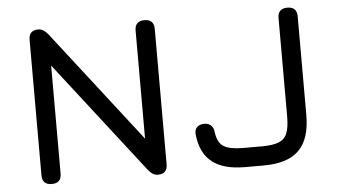

<svg xmlns="http://www.w3.org/2000/svg" viewBox="-49 -758 1476 839"><g transform="rotate(-5 689.5 -339.0)"><path d="M146 0C174 0 188 -14 188 -42C188 -42 188 -543 188 -543C188 -543 167 -543 167 -543C167 -543 569 -25 569 -25C569 -25 569 -25 569 -25C582 -8.5 596 0 611 0C611 0 611 0 611 0C639 0 653 -14 653 -42C653 -42 653 -636 653 -636C653 -636 653 -636 653 -636C653 -664 639 -678 611 -678C611 -678 611 -678 611 -678C583 -678 569 -664 569 -636C569 -636 569 -135 569 -135C569 -135 590 -135 590 -135C590 -135 188 -653 188 -653C188 -653 188 -653 188 -653C174.5 -669.5 160.5 -678 146 -678C146 -678 146 -678 146 -678C118 -678 104 -664 104 -636C104 -636 104 -42 104 -42C104 -42 104 -42 104 -42C104 -14 118 0 146 0C146 0 146 0 146 0ZM1076 0C1076 0 1076 0 1076 0C1146 0 1197.5 -16.5 1230.5 -49.5C1263.5 -82 1280 -133.5 1280 -204C1280 -204 1280 -636 1280 -636C1280 -636 1280 -636 1280 -636C1280 -664 1266 -678 1238 -678C1238 -678 1238 -678 1238 -678C1210 -678 1196 -664 1196 -636C1196 -636 1196 -204 1196 -204C1196 -204 1196 -204 1196 -204C1196 -172.5 1192.5 -148.5 1185.5 -131C1178.5 -113.5 1166.5 -101.5 1149 -94.5C1131.5 -87.5 1107 -84 1076 -84C1076 -84 993 -84 993 -84C993 -84 993 -84 993 -84C953.5 -84 925 -89.5 907.5 -100.5C890 -111 879 -131.5 875 -162C875 -162 875 -162 875 -162C872 -190 857.5 -204 832 -204C832 -204 832 -204 832 -204C818 -204 807.5 -200 800 -192.5C792.5 -185 789.5 -174 791 -160C791 -160 791 -160 791 -160C797 -105 816.5 -64.5 850 -39C883 -13 930.5 0 993 0C993 0 1076 0 1076 0Z"/></g></svg>

Font: Jura-Fortis-Bold
Style: Bold
Weight: 500
Designer: Daniel Johnson, Alexei Vanyashin, Mirko Velimirovic
Foundry: Daniel Johnson
Version: ""